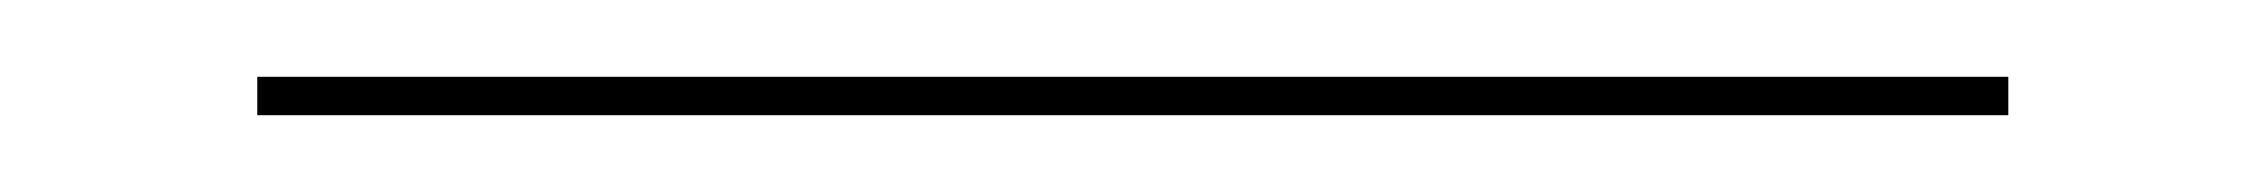

<svg xmlns="http://www.w3.org/2000/svg" viewBox="-20 80 590 50"><path d="M47 100H503V110H47Z"/></svg>

Font: Ysabeau Infant Hairline
Style: Regular
Weight: 100
Designer: Christian Thalmann (Catharsis Fonts)
Version: Version 0.003